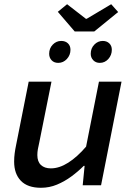

<svg xmlns="http://www.w3.org/2000/svg" viewBox="-20 -878 640 910"><path d="M174 12Q111 12 79 -21Q47 -54 47 -112Q47 -132 49.5 -151Q52 -170 56 -189L116 -491H224L166 -202Q162 -185 159.5 -171Q157 -157 157 -143Q157 -112 174 -96Q191 -80 221 -80Q261 -80 303.5 -107Q346 -134 388 -183L449 -491H556L459 0H372L381 -92H377Q350 -65 318 -41.5Q286 -18 250 -3Q214 12 174 12ZM256 -580Q236 -580 224.5 -592.5Q213 -605 213 -623Q213 -649 230 -666.5Q247 -684 270 -684Q290 -684 302 -672.5Q314 -661 314 -642Q314 -617 297 -598.5Q280 -580 256 -580ZM453 -580Q434 -580 422 -592.5Q410 -605 410 -623Q410 -649 427 -666.5Q444 -684 467 -684Q486 -684 498 -672.5Q510 -661 510 -642Q510 -617 493.5 -598.5Q477 -580 453 -580ZM334 -729 254 -822 298 -858 387 -789H391L507 -858L540 -821L427 -729Z"/></svg>

Font: Source Code Pro SemiBold
Style: Italic
Weight: 600
Italic angle: -11°
Monospace: yes
Designer: Paul D. Hunt, Teo Tuominen
Foundry: Adobe Systems Incorporated
Version: Version 1.016;hotconv 1.0.116;makeotfexe 2.5.65601